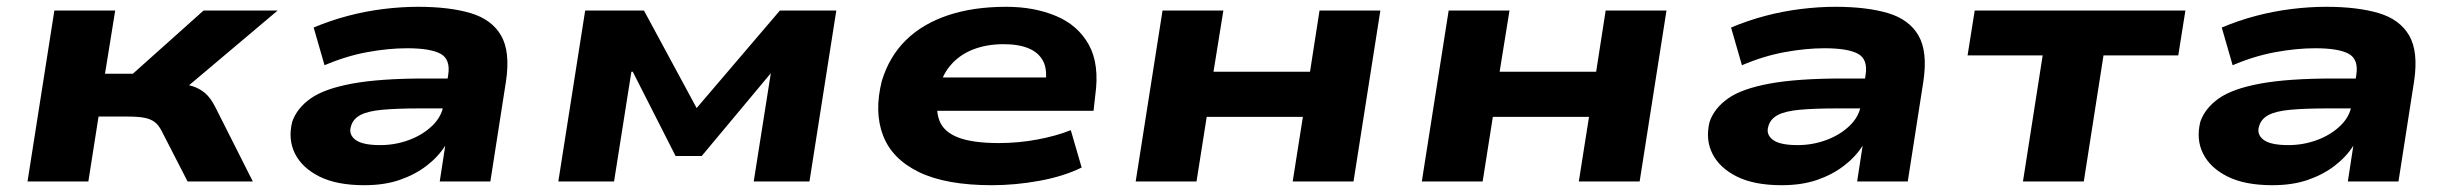

<svg xmlns="http://www.w3.org/2000/svg" viewBox="-20 -534 7217 565"><path d="M61 0 140 -503H319L289 -317H371L579 -503H797L490 -244L492 -290Q525 -287 546 -280.5Q567 -274 583.5 -260Q600 -246 614 -218L724 0H532L456 -148Q447 -166 435 -175Q423 -184 404.5 -187.5Q386 -191 356 -191H270L240 0Z M1052 11Q971 11 920 -14.5Q869 -40 848 -82Q827 -124 840 -176Q854 -216 894.5 -244.5Q935 -273 1016.5 -288Q1098 -303 1232 -303H1326L1313 -215H1217Q1148 -215 1105 -211Q1062 -207 1040.5 -195.5Q1019 -184 1013 -163Q1005 -139 1025.5 -123Q1046 -107 1099 -107Q1143 -107 1183.5 -122Q1224 -137 1252 -164Q1280 -191 1285 -225L1299 -314Q1306 -360 1276 -376Q1246 -392 1178 -392Q1123 -392 1060.5 -380.5Q998 -369 935 -342L903 -453Q953 -474 1004.5 -487.5Q1056 -501 1108.5 -507.5Q1161 -514 1210 -514Q1302 -514 1364.5 -495.5Q1427 -477 1454.5 -429.5Q1482 -382 1469 -295L1423 0H1274L1290 -104V-105Q1269 -72 1235 -46Q1201 -20 1156 -4.5Q1111 11 1052 11Z M1623 0 1702 -503H1875L2030 -216L2275 -503H2441L2362 0H2198L2249 -323H2252L2045 -75H1968L1842 -323H1838L1787 0Z M2899 11Q2764 11 2684.5 -27.5Q2605 -66 2578.5 -135.5Q2552 -205 2575 -296Q2597 -368 2646 -416Q2695 -464 2769.5 -489Q2844 -514 2941 -514Q3023 -514 3087.5 -487Q3152 -460 3184 -402.5Q3216 -345 3203 -253L3198 -208H2705L2719 -306H3081L3056 -283Q3063 -328 3050 -353.5Q3037 -379 3007.5 -391.5Q2978 -404 2933 -404Q2883 -404 2842.5 -388Q2802 -372 2775.5 -340Q2749 -308 2740 -259L2741 -262Q2732 -212 2744.5 -179Q2757 -146 2799.5 -129.5Q2842 -113 2920 -113Q2977 -113 3033 -123.5Q3089 -134 3131 -151L3163 -41Q3110 -15 3039 -2Q2968 11 2899 11Z M3322 0 3401 -503H3580L3551 -323H3835L3863 -503H4042L3963 0H3784L3814 -190H3531L3501 0Z M4164 0 4243 -503H4422L4393 -323H4677L4705 -503H4884L4805 0H4626L4656 -190H4373L4343 0Z M5223 11Q5142 11 5091 -14.5Q5040 -40 5019 -82Q4998 -124 5011 -176Q5025 -216 5065.5 -244.5Q5106 -273 5187.5 -288Q5269 -303 5403 -303H5497L5484 -215H5388Q5319 -215 5276 -211Q5233 -207 5211.5 -195.5Q5190 -184 5184 -163Q5176 -139 5196.5 -123Q5217 -107 5270 -107Q5314 -107 5354.5 -122Q5395 -137 5423 -164Q5451 -191 5456 -225L5470 -314Q5477 -360 5447 -376Q5417 -392 5349 -392Q5294 -392 5231.5 -380.5Q5169 -369 5106 -342L5074 -453Q5124 -474 5175.5 -487.5Q5227 -501 5279.5 -507.5Q5332 -514 5381 -514Q5473 -514 5535.5 -495.5Q5598 -477 5625.5 -429.5Q5653 -382 5640 -295L5594 0H5445L5461 -104V-105Q5440 -72 5406 -46Q5372 -20 5327 -4.5Q5282 11 5223 11Z M5933 0 5991 -371H5770L5791 -503H6411L6390 -371H6170L6112 0Z M6667 11Q6586 11 6535 -14.5Q6484 -40 6463 -82Q6442 -124 6455 -176Q6469 -216 6509.5 -244.5Q6550 -273 6631.5 -288Q6713 -303 6847 -303H6941L6928 -215H6832Q6763 -215 6720 -211Q6677 -207 6655.5 -195.5Q6634 -184 6628 -163Q6620 -139 6640.5 -123Q6661 -107 6714 -107Q6758 -107 6798.5 -122Q6839 -137 6867 -164Q6895 -191 6900 -225L6914 -314Q6921 -360 6891 -376Q6861 -392 6793 -392Q6738 -392 6675.5 -380.5Q6613 -369 6550 -342L6518 -453Q6568 -474 6619.5 -487.5Q6671 -501 6723.5 -507.5Q6776 -514 6825 -514Q6917 -514 6979.5 -495.5Q7042 -477 7069.5 -429.5Q7097 -382 7084 -295L7038 0H6889L6905 -104V-105Q6884 -72 6850 -46Q6816 -20 6771 -4.5Q6726 11 6667 11Z"/></svg>

Font: Nunito Sans 7pt Expanded ExtraBold
Style: Italic
Weight: 800
Width: 7
Italic angle: -9°
Designer: Vernon Adams
Foundry: Vernon Adams
Version: Version 3.101;gftools[0.9.27]